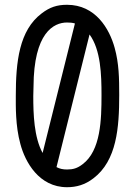

<svg xmlns="http://www.w3.org/2000/svg" viewBox="-20 -778 566 802"><path d="M478 -381C478 -451 477 -513 459 -578C437 -658 379 -758 260 -758C218 -758 188 -748 154 -722C60 -651 46 -520 46 -377C46 -337 44 -253 65 -177C85 -101 143 4 260 4C299 4 335 -6 370 -33C468 -107 478 -246 478 -381ZM325 -92C303 -75 285 -70 260 -70C243 -70 229 -73 216 -80L354 -634C401 -570 404 -466 404 -381C404 -278 401 -149 325 -92ZM158 -139C122 -205 119 -301 119 -377C119 -384 119 -391 120 -416C121 -641 204 -684 260 -684C273 -684 283 -683 293 -680Z"/></svg>

Font: LS
Style: RegularAlt
Weight: 500
Designer: BSozoo
Foundry: BSozoo
Version: Version 001.000